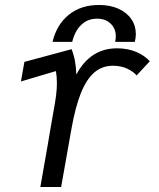

<svg xmlns="http://www.w3.org/2000/svg" viewBox="-20 -751 640 771"><path d="M172.5 -174Q177.5 -204 182.8 -235.2Q188 -266.5 193 -293Q201.5 -339.5 205 -366.2Q208.5 -393 208.5 -417.5Q208.5 -443.5 204.5 -465.5L64 -424L78 -502.5L267.5 -553.5Q277 -529 281.2 -505.2Q285.5 -481.5 286.5 -451.5Q342.5 -557 450 -557Q493 -557 527 -542.5Q561 -528 581.5 -505L528.5 -448Q517 -462.5 491.8 -474.8Q466.5 -487 433.5 -487Q390 -487 358.5 -459.8Q327 -432.5 304.8 -377Q282.5 -321.5 267 -234L225.5 0H142Q149 -37 172.5 -174ZM378 -731Q422 -731 455.5 -716Q489 -701 507.2 -674.5Q525.5 -648 525.5 -614Q525.5 -600.5 521.5 -583H442.5Q445 -595.5 445 -605Q445 -636.5 424.2 -656.2Q403.5 -676 369.5 -676Q332.5 -676 306.8 -651.8Q281 -627.5 270 -583H191Q207.5 -652 256 -691.5Q304.5 -731 378 -731Z"/></svg>

Font: JuliaMono Italic
Style: Regular
Weight: 400
Italic angle: -9°
Monospace: yes
Designer: cormullion
Foundry: corm
Version: Version 0.049; ttfautohint (v1.8.4)